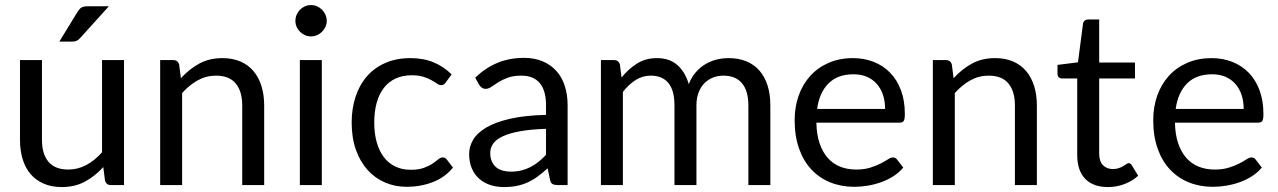

<svg xmlns="http://www.w3.org/2000/svg" viewBox="-20 -750 5180 778"><path d="M150 -506.5V-183.5Q150 -126 176.5 -94.5Q203 -63 256.5 -63Q295.5 -63 330 -81.5Q364.5 -100 393.5 -133V-506.5H482.5V0H429.5Q410.5 0 405.5 -18.5L398.5 -73Q365.5 -36.5 324.5 -14.2Q283.5 8 230.5 8Q189 8 157.2 -5.8Q125.5 -19.5 104 -44.5Q82.5 -69.5 71.8 -105Q61 -140.5 61 -183.5V-506.5ZM421 -724.5 304.5 -595.5Q297.5 -588 290.8 -584.8Q284 -581.5 273.5 -581.5H220.5L294.5 -702.5Q301.5 -714 309.8 -719.2Q318 -724.5 334 -724.5Z M629 0V-506.5H682Q701 -506.5 706 -488L713 -433Q746 -469.5 786.8 -492Q827.5 -514.5 881 -514.5Q922.5 -514.5 954.2 -500.8Q986 -487 1007.2 -461.8Q1028.5 -436.5 1039.5 -401Q1050.5 -365.5 1050.5 -322.5V0H961.5V-322.5Q961.5 -380 935.2 -411.8Q909 -443.5 855 -443.5Q815.5 -443.5 781.2 -424.5Q747 -405.5 718 -373V0Z M1284 -506.5V0H1195V-506.5ZM1240 -602.5Q1227 -602.5 1215.8 -607.5Q1204.5 -612.5 1195.8 -621.2Q1187 -630 1182 -641.2Q1177 -652.5 1177 -665.5Q1177 -678.5 1182 -690.2Q1187 -702 1195.8 -710.8Q1204.5 -719.5 1215.8 -724.5Q1227 -729.5 1240 -729.5Q1253 -729.5 1264.5 -724.5Q1276 -719.5 1284.8 -710.8Q1293.5 -702 1298.8 -690.2Q1304 -678.5 1304 -665.5Q1304 -652.5 1298.8 -641.2Q1293.5 -630 1284.8 -621.2Q1276 -612.5 1264.5 -607.5Q1253 -602.5 1240 -602.5Z M1786.5 -416.5Q1782.5 -411 1778.5 -408Q1774.5 -405 1767 -405Q1759.5 -405 1750.8 -411.2Q1742 -417.5 1728.5 -425Q1715 -432.5 1695.8 -438.8Q1676.5 -445 1648.5 -445Q1611.5 -445 1583 -431.8Q1554.5 -418.5 1535.2 -393.5Q1516 -368.5 1506.2 -333Q1496.5 -297.5 1496.5 -253.5Q1496.5 -207.5 1507 -171.8Q1517.5 -136 1536.5 -111.8Q1555.5 -87.5 1582.8 -74.8Q1610 -62 1644 -62Q1676.5 -62 1697.5 -69.8Q1718.5 -77.5 1732.5 -87Q1746.5 -96.5 1755.5 -104.2Q1764.5 -112 1773.5 -112Q1785 -112 1790.5 -103.5L1815.5 -71Q1782.5 -30.5 1733 -11.8Q1683.5 7 1628.5 7Q1581 7 1540.2 -10.5Q1499.5 -28 1469.5 -61.2Q1439.5 -94.5 1422.2 -143Q1405 -191.5 1405 -253.5Q1405 -310 1420.8 -358Q1436.5 -406 1466.8 -440.8Q1497 -475.5 1541.5 -495Q1586 -514.5 1643.5 -514.5Q1696.5 -514.5 1737.5 -497.2Q1778.5 -480 1810 -448.5Z M2280 0H2240.5Q2227.5 0 2219.5 -4Q2211.5 -8 2209 -21L2199 -68Q2179 -50 2160 -35.8Q2141 -21.5 2120 -11.8Q2099 -2 2075.2 3Q2051.5 8 2022.5 8Q1993 8 1967.2 -0.2Q1941.5 -8.5 1922.5 -25Q1903.5 -41.5 1892.2 -66.8Q1881 -92 1881 -126.5Q1881 -156.5 1897.5 -184.2Q1914 -212 1950.8 -233.5Q1987.5 -255 2047 -268.8Q2106.5 -282.5 2192.5 -284.5V-324Q2192.5 -383 2167.2 -413.2Q2142 -443.5 2092.5 -443.5Q2060 -443.5 2037.8 -435.2Q2015.5 -427 1999.2 -416.8Q1983 -406.5 1971.2 -398.2Q1959.5 -390 1948 -390Q1939 -390 1932.2 -394.8Q1925.5 -399.5 1921.5 -406.5L1905.5 -435Q1947.5 -475.5 1996 -495.5Q2044.5 -515.5 2103.5 -515.5Q2146 -515.5 2179 -501.5Q2212 -487.5 2234.5 -462.5Q2257 -437.5 2268.5 -402Q2280 -366.5 2280 -324ZM2192.5 -122.5V-228Q2131 -226 2088 -218.2Q2045 -210.5 2018 -198Q1991 -185.5 1978.8 -168.5Q1966.5 -151.5 1966.5 -130.5Q1966.5 -110.5 1973 -96Q1979.5 -81.5 1990.5 -72.2Q2001.5 -63 2016.5 -58.8Q2031.5 -54.5 2049 -54.5Q2072.5 -54.5 2092 -59.2Q2111.5 -64 2128.8 -72.8Q2146 -81.5 2161.8 -94Q2177.5 -106.5 2192.5 -122.5Z M2415 0V-506.5H2468Q2487 -506.5 2492 -488L2498.5 -436Q2526.5 -470.5 2561.2 -492.5Q2596 -514.5 2642 -514.5Q2693.5 -514.5 2725.2 -486Q2757 -457.5 2771 -409Q2781.5 -436.5 2798.8 -456.5Q2816 -476.5 2837.5 -489.5Q2859 -502.5 2883.2 -508.5Q2907.5 -514.5 2932.5 -514.5Q2972.5 -514.5 3003.8 -501.8Q3035 -489 3056.8 -464.5Q3078.5 -440 3090 -404.2Q3101.5 -368.5 3101.5 -322.5V0H3012.5V-322.5Q3012.5 -382 2986.5 -412.8Q2960.5 -443.5 2911 -443.5Q2889 -443.5 2869.2 -435.8Q2849.5 -428 2834.5 -413Q2819.5 -398 2810.8 -375.2Q2802 -352.5 2802 -322.5V0H2713V-322.5Q2713 -383.5 2688.5 -413.5Q2664 -443.5 2617 -443.5Q2584 -443.5 2555.8 -425.8Q2527.5 -408 2504 -377.5V0Z M3646.5 -288Q3646.5 -267 3642 -260Q3637.5 -253 3625 -253H3288Q3289 -205 3301 -169.5Q3313 -134 3334 -110.2Q3355 -86.5 3384 -74.8Q3413 -63 3449 -63Q3482.5 -63 3506.8 -70.8Q3531 -78.5 3548.5 -87.5Q3566 -96.5 3577.8 -104.2Q3589.5 -112 3598 -112Q3609 -112 3615 -103.5L3640 -71Q3623.5 -51 3600.5 -36.2Q3577.5 -21.5 3551.2 -12Q3525 -2.5 3497 2.2Q3469 7 3441.5 7Q3389 7 3344.8 -10.8Q3300.5 -28.5 3268.2 -62.8Q3236 -97 3218 -147.5Q3200 -198 3200 -263.5Q3200 -316.5 3216.2 -362.5Q3232.5 -408.5 3263 -442.2Q3293.5 -476 3337.5 -495.2Q3381.5 -514.5 3436.5 -514.5Q3482 -514.5 3520.5 -499.2Q3559 -484 3587 -455.2Q3615 -426.5 3630.8 -384.2Q3646.5 -342 3646.5 -288ZM3291 -308.5H3566.5Q3566.5 -339.5 3558 -365.2Q3549.5 -391 3533 -409.8Q3516.5 -428.5 3492.8 -438.8Q3469 -449 3438.5 -449Q3374 -449 3337 -411.8Q3300 -374.5 3291 -308.5Z M3760 0V-506.5H3813Q3832 -506.5 3837 -488L3844 -433Q3877 -469.5 3917.8 -492Q3958.5 -514.5 4012 -514.5Q4053.5 -514.5 4085.2 -500.8Q4117 -487 4138.2 -461.8Q4159.5 -436.5 4170.5 -401Q4181.5 -365.5 4181.5 -322.5V0H4092.5V-322.5Q4092.5 -380 4066.2 -411.8Q4040 -443.5 3986 -443.5Q3946.5 -443.5 3912.2 -424.5Q3878 -405.5 3849 -373V0Z M4345 -122V-432H4284Q4276 -432 4270.5 -436.8Q4265 -441.5 4265 -451.5V-487L4348 -497.5L4368.5 -654Q4369.5 -661.5 4375 -666.2Q4380.5 -671 4389 -671H4434V-496.5H4579V-432H4434V-128Q4434 -96 4449.5 -80.5Q4465 -65 4489.5 -65Q4503.5 -65 4513.8 -68.8Q4524 -72.5 4531.5 -77Q4539 -81.5 4544.2 -85.2Q4549.5 -89 4553.5 -89Q4560.5 -89 4566 -80.5L4592 -38Q4569 -16.5 4536.5 -4.2Q4504 8 4469.5 8Q4409.5 8 4377.2 -25.5Q4345 -59 4345 -122Z M5099.5 -288Q5099.5 -267 5095 -260Q5090.5 -253 5078 -253H4741Q4742 -205 4754 -169.5Q4766 -134 4787 -110.2Q4808 -86.5 4837 -74.8Q4866 -63 4902 -63Q4935.5 -63 4959.8 -70.8Q4984 -78.5 5001.5 -87.5Q5019 -96.5 5030.8 -104.2Q5042.5 -112 5051 -112Q5062 -112 5068 -103.5L5093 -71Q5076.5 -51 5053.5 -36.2Q5030.5 -21.5 5004.2 -12Q4978 -2.5 4950 2.2Q4922 7 4894.5 7Q4842 7 4797.8 -10.8Q4753.5 -28.5 4721.2 -62.8Q4689 -97 4671 -147.5Q4653 -198 4653 -263.5Q4653 -316.5 4669.2 -362.5Q4685.5 -408.5 4716 -442.2Q4746.5 -476 4790.5 -495.2Q4834.5 -514.5 4889.5 -514.5Q4935 -514.5 4973.5 -499.2Q5012 -484 5040 -455.2Q5068 -426.5 5083.8 -384.2Q5099.5 -342 5099.5 -288ZM4744 -308.5H5019.5Q5019.5 -339.5 5011 -365.2Q5002.5 -391 4986 -409.8Q4969.5 -428.5 4945.8 -438.8Q4922 -449 4891.5 -449Q4827 -449 4790 -411.8Q4753 -374.5 4744 -308.5Z"/></svg>

Font: LatoCHI
Style: Regular
Weight: 400
Designer: Lukasz Dziedzic
Foundry: tyPoland Lukasz Dziedzic
Version: Version 1.104